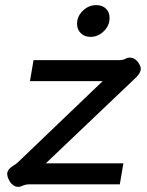

<svg xmlns="http://www.w3.org/2000/svg" viewBox="-20 -720 574 750"><path d="M51 10Q39 10 28 0.5Q17 -9 10 -29Q8 -37 8 -40Q8 -58 32 -73Q43 -79 52 -88L381 -403H97L111 -485H442Q463 -485 471 -491Q479 -495 486 -495Q508 -495 522 -473Q530 -460 530 -451Q530 -436 512 -418L159 -82H462L448 0H97Q78 0 65 7Q59 10 51 10ZM281 -627Q281 -656 303.5 -678Q326 -700 356 -700Q380 -700 394 -686Q408 -672 408 -650Q408 -620 385.5 -598Q363 -576 334 -576Q310 -576 295.5 -590.5Q281 -605 281 -627Z"/></svg>

Font: Niramit Medium
Style: Italic
Weight: 500
Italic angle: -10°
Designer: Katatrad Aksorn Co.,Ltd.
Foundry: Cadson Demak Co.,Ltd.
Version: Version 1.000; ttfautohint (v1.6)